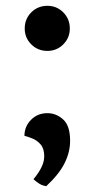

<svg xmlns="http://www.w3.org/2000/svg" viewBox="-20 -530 324 660"><path d="M143 -355Q110 -355 87.5 -377.5Q65 -400 65 -432Q65 -465 87.5 -487.5Q110 -510 143 -510Q175 -510 197.5 -487.5Q220 -465 220 -432Q220 -400 197.5 -377.5Q175 -355 143 -355ZM139 110Q126 108 116 102Q106 96 95 86Q112 66 122 46Q132 26 132 7Q132 -19 120 -33Q108 -47 92.5 -53.5Q77 -60 64 -63Q64 -95 86.5 -118Q109 -141 143 -141Q173 -141 197 -119.5Q221 -98 221 -46Q221 -7 202 31Q183 69 139 110Z"/></svg>

Font: Arima Thin
Style: Regular
Weight: 100
Designer: Joana Correia and Natanael Gama
Foundry: NDISCOVER
Version: Version 1.101;gftools[0.9.23]